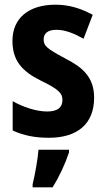

<svg xmlns="http://www.w3.org/2000/svg" viewBox="-20 -577 451 818"><path d="M381 -161C381 -249 331 -291 256 -329C180 -370 166 -381 166 -409C166 -435 184 -450 220 -450C260 -450 298 -433 336 -412L375 -514C323 -542 273 -557 216 -557C103 -557 33 -500 33 -403C33 -319 74 -273 153 -234C234 -195 246 -178 246 -151C246 -119 225 -102 181 -102C133 -102 76 -122 34 -146V-21C80 0 128 10 188 10C311 10 381 -50 381 -161ZM274 72V61H144C141 102 128 172 119 208V221H204C233 175 258 121 274 72Z"/></svg>

Font: Noto Sans Myanmar Condensed
Style: Bold
Weight: 700
Width: 3
Designer: Monotype Design Team
Foundry: Monotype Imaging Inc.
Version: Version 2.107